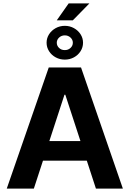

<svg xmlns="http://www.w3.org/2000/svg" viewBox="-20 -1101 758 1121"><path d="M19.5 0 264.6 -707H453.1L697.3 0H540L486.8 -163.1H231L177.7 0ZM449.7 -277.3 361.3 -547.9H356.4L268.1 -277.3ZM380.9 -1081.1H502L405.3 -982.4H311.5ZM252 -851.6Q252 -878.4 266.4 -900.9Q280.8 -923.3 305.2 -936.8Q329.6 -950.2 358.4 -950.2Q387.2 -950.2 411.6 -936.8Q436 -923.3 450.4 -900.9Q464.8 -878.4 464.8 -851.6Q464.8 -824.7 450.4 -802Q436 -779.3 411.6 -766.1Q387.2 -752.9 358.4 -752.9Q329.6 -752.9 305.2 -766.1Q280.8 -779.3 266.4 -802Q252 -824.7 252 -851.6ZM405.3 -851.6Q405.3 -869.1 391.6 -881.8Q377.9 -894.5 358.4 -894.5Q338.9 -894.5 325.2 -881.8Q311.5 -869.1 311.5 -851.6Q311.5 -833.5 325.2 -820.8Q338.9 -808.1 358.4 -808.6Q377.4 -808.1 391.4 -820.8Q405.3 -833.5 405.3 -851.6Z"/></svg>

Font: Pretendard Std
Style: Bold
Weight: 700
Designer: Base glyphs from Inter by Rasmus Andersson; Hangeul glyphs from Noto Sans CJK(Source Han Sans) by Jang Soo-young and Kan
Foundry: Kil Hyung-jin
Version: Version 1.309